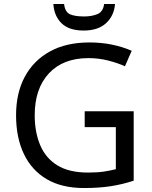

<svg xmlns="http://www.w3.org/2000/svg" viewBox="-20 -938 768 968"><path d="M407 -377H654V-27Q596 -8 537 1Q478 10 403 10Q292 10 216 -34.5Q140 -79 100.5 -161.5Q61 -244 61 -357Q61 -469 105 -551Q149 -633 231.5 -678.5Q314 -724 431 -724Q491 -724 544.5 -713Q598 -702 644 -682L610 -604Q572 -621 524.5 -633Q477 -645 426 -645Q298 -645 226.5 -568Q155 -491 155 -357Q155 -272 182.5 -206.5Q210 -141 269 -104.5Q328 -68 424 -68Q471 -68 504 -73Q537 -78 564 -85V-297H407ZM560 -918Q555 -858 514.5 -821Q474 -784 402 -784Q328 -784 290.5 -820.5Q253 -857 249 -918H303Q308 -877 333 -866Q358 -855 404 -855Q443 -855 471.5 -867Q500 -879 505 -918Z"/></svg>

Font: Noto Sans Linear A
Style: Regular
Weight: 400
Designer: Monotype Design Team
Foundry: Monotype Imaging Inc.
Version: Version 2.002; ttfautohint (v1.8.4.7-5d5b)